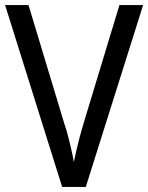

<svg xmlns="http://www.w3.org/2000/svg" viewBox="-20 -734 582 754"><path d="M542 -714 317 0H224L0 -714H92L233 -247Q242 -221 248.5 -195Q255 -169 260.5 -145Q266 -121 270 -98Q275 -121 280.5 -145.5Q286 -170 293 -196Q300 -222 308 -249L449 -714Z"/></svg>

Font: Noto Sans Khmer SemiCondensed
Style: Regular
Weight: 400
Width: 4
Designer: Danh Hong and the Monotype Design Team
Foundry: Monotype Imaging Inc.
Version: Version 2.004